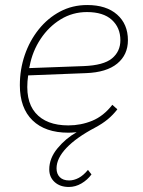

<svg xmlns="http://www.w3.org/2000/svg" viewBox="-20 -521 569 764"><path d="M344 173Q328 195 304 209Q280 223 254 223Q219 223 197.5 203.5Q176 184 176 153Q176 109 208.5 69.5Q241 30 285 5Q266 7 252 7Q160 7 109.5 -42Q59 -91 59 -182Q59 -245 78.5 -302Q98 -359 134 -404Q170 -449 219 -475Q268 -501 327 -501Q403 -501 446 -463Q489 -425 489 -361Q489 -303 446.5 -268Q404 -233 322 -230L92 -221Q78 -122 121 -72Q164 -22 252 -22Q302 -22 347 -40.5Q392 -59 427 -104L447 -86Q430 -64 409 -46.5Q388 -29 358 -13Q284 26 244.5 67.5Q205 109 205 149Q205 171 218 184Q231 197 255 197Q274 197 293 187Q312 177 330 155ZM313 -258Q392 -261 425.5 -288.5Q459 -316 459 -361Q459 -411 425 -442Q391 -473 326 -473Q269 -473 221.5 -444Q174 -415 141.5 -366Q109 -317 98 -258L96 -250Z"/></svg>

Font: Livvic Thin
Style: Italic
Weight: 250
Italic angle: -10°
Designer: Jacques Le Bailly, Baron von Fonthausen
Version: Version 1.001; ttfautohint (v1.8.2)